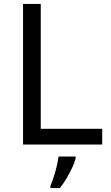

<svg xmlns="http://www.w3.org/2000/svg" viewBox="-20 -734 564 975"><path d="M97 0V-714H187V-80H499V0ZM364 70Q360 88 347.5 115.5Q335 143 318.5 171Q302 199 284 221H236V209Q244 192 252.5 165.5Q261 139 268 110.5Q275 82 277 61H364Z"/></svg>

Font: Noto Sans Oriya
Style: Regular
Weight: 400
Designer: Amélie Bonet and Sol Matas
Foundry: Google LLC
Version: Version 2.006